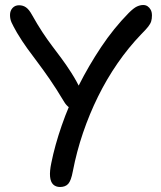

<svg xmlns="http://www.w3.org/2000/svg" viewBox="-20 -733 644 767"><path d="M220 14Q203 14 192.5 4Q182 -6 180 -27.5Q178 -49 185 -82Q199 -152 226.5 -231.5Q254 -311 294 -390.5Q334 -470 384 -545Q434 -620 494 -681Q514 -701 527 -707Q540 -713 552 -713Q562 -713 569.5 -708Q577 -703 582 -694Q587 -685 587 -671Q587 -658 584 -648Q581 -638 572 -626.5Q563 -615 544 -596Q493 -543 449.5 -480Q406 -417 371.5 -347Q337 -277 311.5 -202Q286 -127 271 -49Q264 -11 252.5 1.5Q241 14 220 14ZM281 -296Q267 -296 256 -304Q245 -312 237 -325Q204 -380 178 -417.5Q152 -455 130.5 -483.5Q109 -512 89 -539.5Q69 -567 48 -602Q32 -630 26 -643.5Q20 -657 20 -673Q20 -690 30 -701Q40 -712 56 -712Q72 -712 84 -703.5Q96 -695 107 -675Q130 -634 149.5 -604.5Q169 -575 187.5 -550.5Q206 -526 225 -500.5Q244 -475 264.5 -443Q285 -411 308 -365Q313 -356 314.5 -344Q316 -332 313 -321Q310 -310 302.5 -303Q295 -296 281 -296Z"/></svg>

Font: Shantell Sans Light
Style: Regular
Weight: 400
Version: Version 1.011;[c5ecc13dd]